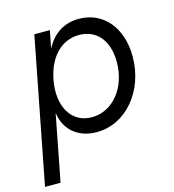

<svg xmlns="http://www.w3.org/2000/svg" viewBox="-114 -606 812 895"><g transform="rotate(-15 292.0 -158.0)"><path d="M293 16C434 16 545 -115 545 -282C545 -421 465 -516 348 -516C276 -516 221 -481 187 -414L204 -500H129L-7 200H68L130 -120C141 -38 202 16 293 16ZM289 -57C190 -57 136 -149 161 -275C182 -380 245 -443 329 -443C414 -443 467 -379 467 -276C467 -152 390 -57 289 -57Z"/></g></svg>

Font: Uncut Sans
Style: Italic
Weight: 400
Italic angle: -11°
Designer: Kasper Nordkvist
Foundry: UNCUT.wtf
Version: Version 1.304;Glyphs 3.2 (3246)